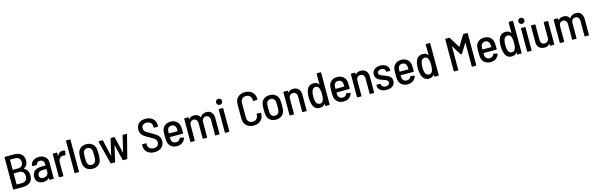

<svg xmlns="http://www.w3.org/2000/svg" viewBox="94 -2341 12264 3972"><g transform="rotate(-15 6226.0 -354.5)"><path d="M283 0H75Q65 0 65 -10V-690Q65 -700 75 -700H272Q369 -700 424 -652.5Q479 -605 479 -514Q479 -407 391 -365Q386 -362 391 -360Q437 -336 461.5 -294Q486 -252 486 -192Q487 -100 431 -50Q375 0 283 0ZM161 -613V-402Q161 -398 165 -398H273Q325 -398 354.5 -426.5Q384 -455 384 -505Q384 -557 354.5 -587Q325 -617 273 -617H165Q161 -617 161 -613ZM390 -202Q390 -257 360 -289.5Q330 -322 278 -322H165Q161 -322 161 -318V-88Q161 -84 165 -84H279Q331 -84 360.5 -115.5Q390 -147 390 -202Z M936 -349V-10Q936 0 926 0H850Q840 0 840 -10V-40Q840 -42 838.5 -42.5Q837 -43 835 -41Q790 8 709 8Q644 8 598 -27.5Q552 -63 552 -142Q552 -224 605.5 -266.5Q659 -309 751 -309H836Q840 -309 840 -313V-341Q840 -384 817 -409Q794 -434 752 -434Q719 -434 697.5 -417.5Q676 -401 671 -373Q670 -364 660 -364L578 -369Q574 -369 571 -371.5Q568 -374 569 -378Q575 -440 625.5 -478.5Q676 -517 752 -517Q835 -517 885.5 -470.5Q936 -424 936 -349ZM840 -166V-230Q840 -234 836 -234H758Q709 -234 679.5 -212Q650 -190 650 -148Q650 -111 672 -92.5Q694 -74 730 -74Q774 -74 807 -99Q840 -124 840 -166Z M1306 -502Q1313 -499 1311 -490L1296 -414Q1295 -405 1284 -408Q1269 -413 1251 -413Q1238 -413 1232 -412Q1193 -409 1167.5 -376.5Q1142 -344 1142 -299V-10Q1142 0 1132 0H1056Q1046 0 1046 -10V-499Q1046 -509 1056 -509H1132Q1142 -509 1142 -499V-437Q1142 -434 1143.5 -433.5Q1145 -433 1146 -436Q1182 -514 1255 -514Q1285 -514 1306 -502Z M1391 -700H1467Q1477 -700 1477 -690V-10Q1477 0 1467 0H1391Q1381 0 1381 -10V-690Q1381 -700 1391 -700Z M1580 -143Q1573 -186 1573 -255Q1573 -324 1580 -366Q1590 -435 1640.5 -476Q1691 -517 1769 -517Q1845 -517 1895 -476Q1945 -435 1956 -367Q1963 -322 1963 -255Q1963 -188 1956 -143Q1945 -73 1895.5 -32.5Q1846 8 1768 8Q1690 8 1640.5 -32.5Q1591 -73 1580 -143ZM1862 -159Q1867 -193 1867 -255Q1867 -315 1863 -350Q1857 -388 1831 -411Q1805 -434 1768 -434Q1730 -434 1705 -411.5Q1680 -389 1674 -350Q1669 -307 1669 -255Q1669 -202 1674 -159Q1679 -121 1704.5 -98Q1730 -75 1768 -75Q1805 -75 1830.5 -98Q1856 -121 1862 -159Z M2027 -502Q2027 -509 2036 -509H2111Q2120 -509 2122 -500L2201 -153Q2202 -150 2203 -150Q2204 -150 2205 -153L2285 -500Q2287 -509 2296 -509H2364Q2373 -509 2375 -500L2457 -152Q2458 -149 2459 -149Q2460 -149 2461 -152L2542 -500Q2544 -509 2553 -509L2628 -508Q2633 -508 2635.5 -505Q2638 -502 2636 -497L2511 -9Q2510 0 2500 0H2423Q2414 0 2412 -9L2331 -342Q2330 -345 2329 -345Q2328 -345 2327 -342L2250 -9Q2248 0 2239 0H2163Q2154 0 2152 -9L2028 -498Z M2881 -179V-206Q2881 -216 2891 -216H2965Q2975 -216 2975 -206V-184Q2975 -135 3008.5 -105Q3042 -75 3098 -75Q3150 -75 3179.5 -102.5Q3209 -130 3209 -175Q3209 -205 3194 -227Q3179 -249 3150.5 -268Q3122 -287 3067 -316Q3006 -348 2970 -373Q2934 -398 2910 -436Q2886 -474 2886 -528Q2886 -612 2940.5 -660Q2995 -708 3086 -708Q3150 -708 3198 -684Q3246 -660 3272.5 -616.5Q3299 -573 3299 -516V-493Q3299 -483 3289 -483H3214Q3204 -483 3204 -493V-514Q3204 -563 3172 -594Q3140 -625 3084 -625Q3035 -625 3007.5 -600Q2980 -575 2980 -529Q2980 -499 2994 -478Q3008 -457 3035.5 -439Q3063 -421 3118 -392Q3187 -353 3223 -328Q3259 -303 3281.5 -267Q3304 -231 3304 -180Q3304 -94 3247 -43Q3190 8 3094 8Q2997 8 2939 -43.5Q2881 -95 2881 -179Z M3668 -137Q3671 -146 3680 -144L3748 -129Q3758 -126 3755 -117Q3736 -58 3689 -25Q3642 8 3574 8Q3497 8 3448.5 -31Q3400 -70 3387 -138Q3380 -178 3380 -250V-282Q3380 -330 3384 -362Q3393 -432 3443.5 -474.5Q3494 -517 3570 -517Q3653 -517 3703.5 -470Q3754 -423 3760 -346Q3763 -312 3763 -221Q3763 -211 3753 -211H3480Q3476 -211 3476 -207Q3476 -186 3478 -158Q3483 -121 3509 -98Q3535 -75 3575 -75Q3609 -75 3632.5 -91.5Q3656 -108 3668 -137ZM3478 -351Q3476 -315 3476 -292Q3476 -288 3480 -288H3663Q3667 -288 3667 -292Q3665 -332 3663 -350Q3658 -387 3633.5 -410.5Q3609 -434 3571 -434Q3532 -434 3507.5 -411.5Q3483 -389 3478 -351Z M4487 -346V-10Q4487 0 4477 0H4402Q4392 0 4392 -10V-332Q4392 -379 4369 -406Q4346 -433 4308 -433Q4269 -433 4245 -406.5Q4221 -380 4221 -334V-10Q4221 0 4211 0H4136Q4126 0 4126 -10V-332Q4126 -379 4103.5 -406Q4081 -433 4043 -433Q4004 -433 3980.5 -406.5Q3957 -380 3957 -334V-10Q3957 0 3947 0H3872Q3862 0 3862 -10V-499Q3862 -509 3872 -509H3947Q3957 -509 3957 -499V-469Q3957 -467 3958.5 -466Q3960 -465 3962 -467Q4003 -516 4075 -516Q4164 -516 4200 -444Q4203 -440 4206 -445Q4228 -482 4263.5 -499Q4299 -516 4340 -516Q4410 -516 4448.5 -471Q4487 -426 4487 -346Z M4586 -653Q4586 -682 4604 -699.5Q4622 -717 4650 -717Q4678 -717 4696 -699Q4714 -681 4714 -653Q4714 -625 4696 -607Q4678 -589 4650 -589Q4622 -589 4604 -607Q4586 -625 4586 -653ZM4611 -509H4687Q4697 -509 4697 -499V-10Q4697 0 4687 0H4611Q4601 0 4601 -10V-499Q4601 -509 4611 -509Z M5005 -197V-504Q5005 -597 5063 -652.5Q5121 -708 5217 -708Q5313 -708 5371 -653Q5429 -598 5429 -507V-499Q5429 -494 5426 -491Q5423 -488 5419 -488L5343 -484Q5333 -484 5333 -494V-509Q5333 -561 5301 -593Q5269 -625 5217 -625Q5165 -625 5133 -593Q5101 -561 5101 -509V-191Q5101 -139 5133 -107Q5165 -75 5217 -75Q5269 -75 5301 -107Q5333 -139 5333 -191V-205Q5333 -215 5343 -215L5419 -211Q5429 -211 5429 -201V-194Q5429 -134 5402.5 -88Q5376 -42 5328 -17Q5280 8 5217 8Q5121 8 5063 -48Q5005 -104 5005 -197Z M5506 -143Q5499 -186 5499 -255Q5499 -324 5506 -366Q5516 -435 5566.5 -476Q5617 -517 5695 -517Q5771 -517 5821 -476Q5871 -435 5882 -367Q5889 -322 5889 -255Q5889 -188 5882 -143Q5871 -73 5821.5 -32.5Q5772 8 5694 8Q5616 8 5566.5 -32.5Q5517 -73 5506 -143ZM5788 -159Q5793 -193 5793 -255Q5793 -315 5789 -350Q5783 -388 5757 -411Q5731 -434 5694 -434Q5656 -434 5631 -411.5Q5606 -389 5600 -350Q5595 -307 5595 -255Q5595 -202 5600 -159Q5605 -121 5630.5 -98Q5656 -75 5694 -75Q5731 -75 5756.5 -98Q5782 -121 5788 -159Z M6353 -347V-10Q6353 0 6343 0H6267Q6257 0 6257 -10V-333Q6257 -379 6233.5 -406Q6210 -433 6170 -433Q6136 -433 6112.5 -413Q6089 -393 6082 -358V-354V-10Q6082 0 6072 0H5996Q5986 0 5986 -10V-499Q5986 -509 5996 -509H6072Q6082 -509 6082 -499V-470Q6082 -468 6083.5 -467Q6085 -466 6087 -468Q6125 -516 6199 -516Q6272 -516 6312.5 -471Q6353 -426 6353 -347Z M6759 -700H6835Q6845 -700 6845 -690V-10Q6845 0 6835 0H6759Q6749 0 6749 -10V-43Q6749 -45 6747 -46Q6745 -47 6744 -45Q6706 8 6631 8Q6569 8 6531 -28Q6493 -64 6476 -139Q6463 -190 6463 -253Q6463 -317 6473 -367Q6503 -517 6636 -517Q6675 -517 6701 -504Q6727 -491 6744 -465Q6746 -463 6747.5 -463Q6749 -463 6749 -466V-690Q6749 -700 6759 -700ZM6748 -255Q6748 -330 6734 -369Q6725 -401 6706.5 -417.5Q6688 -434 6658 -434Q6599 -434 6576 -371Q6560 -326 6560 -255Q6560 -187 6573 -144Q6594 -75 6657 -75Q6715 -75 6735 -142Q6748 -182 6748 -255Z M7237 -137Q7240 -146 7249 -144L7317 -129Q7327 -126 7324 -117Q7305 -58 7258 -25Q7211 8 7143 8Q7066 8 7017.5 -31Q6969 -70 6956 -138Q6949 -178 6949 -250V-282Q6949 -330 6953 -362Q6962 -432 7012.5 -474.5Q7063 -517 7139 -517Q7222 -517 7272.5 -470Q7323 -423 7329 -346Q7332 -312 7332 -221Q7332 -211 7322 -211H7049Q7045 -211 7045 -207Q7045 -186 7047 -158Q7052 -121 7078 -98Q7104 -75 7144 -75Q7178 -75 7201.5 -91.5Q7225 -108 7237 -137ZM7047 -351Q7045 -315 7045 -292Q7045 -288 7049 -288H7232Q7236 -288 7236 -292Q7234 -332 7232 -350Q7227 -387 7202.5 -410.5Q7178 -434 7140 -434Q7101 -434 7076.5 -411.5Q7052 -389 7047 -351Z M7798 -347V-10Q7798 0 7788 0H7712Q7702 0 7702 -10V-333Q7702 -379 7678.5 -406Q7655 -433 7615 -433Q7581 -433 7557.5 -413Q7534 -393 7527 -358V-354V-10Q7527 0 7517 0H7441Q7431 0 7431 -10V-499Q7431 -509 7441 -509H7517Q7527 -509 7527 -499V-470Q7527 -468 7528.5 -467Q7530 -466 7532 -468Q7570 -516 7644 -516Q7717 -516 7757.5 -471Q7798 -426 7798 -347Z M7883 -130V-140Q7883 -150 7893 -150H7965Q7975 -150 7975 -140V-134Q7975 -106 8000.5 -86.5Q8026 -67 8065 -67Q8103 -67 8126 -86Q8149 -105 8149 -133Q8149 -154 8135.5 -168.5Q8122 -183 8103 -191.5Q8084 -200 8046 -213Q7999 -228 7966 -244.5Q7933 -261 7910 -291.5Q7887 -322 7887 -369Q7887 -436 7935 -475Q7983 -514 8062 -514Q8142 -514 8190.5 -474Q8239 -434 8239 -369V-367Q8239 -357 8229 -357H8159Q8149 -357 8149 -367V-371Q8149 -400 8125 -419Q8101 -438 8062 -438Q8025 -438 8002 -420Q7979 -402 7979 -374Q7979 -353 7992 -339.5Q8005 -326 8024.5 -317.5Q8044 -309 8083 -295Q8132 -278 8164.5 -262Q8197 -246 8221 -216Q8245 -186 8245 -139Q8245 -72 8196 -33Q8147 6 8065 6Q7983 6 7933 -32Q7883 -70 7883 -130Z M8610 -137Q8613 -146 8622 -144L8690 -129Q8700 -126 8697 -117Q8678 -58 8631 -25Q8584 8 8516 8Q8439 8 8390.5 -31Q8342 -70 8329 -138Q8322 -178 8322 -250V-282Q8322 -330 8326 -362Q8335 -432 8385.5 -474.5Q8436 -517 8512 -517Q8595 -517 8645.5 -470Q8696 -423 8702 -346Q8705 -312 8705 -221Q8705 -211 8695 -211H8422Q8418 -211 8418 -207Q8418 -186 8420 -158Q8425 -121 8451 -98Q8477 -75 8517 -75Q8551 -75 8574.5 -91.5Q8598 -108 8610 -137ZM8420 -351Q8418 -315 8418 -292Q8418 -288 8422 -288H8605Q8609 -288 8609 -292Q8607 -332 8605 -350Q8600 -387 8575.5 -410.5Q8551 -434 8513 -434Q8474 -434 8449.5 -411.5Q8425 -389 8420 -351Z M9096 -700H9172Q9182 -700 9182 -690V-10Q9182 0 9172 0H9096Q9086 0 9086 -10V-43Q9086 -45 9084 -46Q9082 -47 9081 -45Q9043 8 8968 8Q8906 8 8868 -28Q8830 -64 8813 -139Q8800 -190 8800 -253Q8800 -317 8810 -367Q8840 -517 8973 -517Q9012 -517 9038 -504Q9064 -491 9081 -465Q9083 -463 9084.5 -463Q9086 -463 9086 -466V-690Q9086 -700 9096 -700ZM9085 -255Q9085 -330 9071 -369Q9062 -401 9043.5 -417.5Q9025 -434 8995 -434Q8936 -434 8913 -371Q8897 -326 8897 -255Q8897 -187 8910 -144Q8931 -75 8994 -75Q9052 -75 9072 -142Q9085 -182 9085 -255Z M9899 -700H9975Q9985 -700 9985 -690V-10Q9985 0 9975 0H9899Q9889 0 9889 -10V-513Q9889 -516 9887 -516.5Q9885 -517 9884 -514L9765 -318Q9760 -311 9753 -311H9737Q9730 -311 9725 -318L9605 -514Q9604 -517 9602 -516.5Q9600 -516 9600 -513V-10Q9600 0 9590 0H9514Q9504 0 9504 -10V-690Q9504 -700 9514 -700H9590Q9597 -700 9602 -693L9742 -467Q9743 -466 9745 -466Q9747 -466 9748 -467L9887 -693Q9892 -700 9899 -700Z M10385 -137Q10388 -146 10397 -144L10465 -129Q10475 -126 10472 -117Q10453 -58 10406 -25Q10359 8 10291 8Q10214 8 10165.5 -31Q10117 -70 10104 -138Q10097 -178 10097 -250V-282Q10097 -330 10101 -362Q10110 -432 10160.5 -474.5Q10211 -517 10287 -517Q10370 -517 10420.5 -470Q10471 -423 10477 -346Q10480 -312 10480 -221Q10480 -211 10470 -211H10197Q10193 -211 10193 -207Q10193 -186 10195 -158Q10200 -121 10226 -98Q10252 -75 10292 -75Q10326 -75 10349.5 -91.5Q10373 -108 10385 -137ZM10195 -351Q10193 -315 10193 -292Q10193 -288 10197 -288H10380Q10384 -288 10384 -292Q10382 -332 10380 -350Q10375 -387 10350.5 -410.5Q10326 -434 10288 -434Q10249 -434 10224.5 -411.5Q10200 -389 10195 -351Z M10871 -700H10947Q10957 -700 10957 -690V-10Q10957 0 10947 0H10871Q10861 0 10861 -10V-43Q10861 -45 10859 -46Q10857 -47 10856 -45Q10818 8 10743 8Q10681 8 10643 -28Q10605 -64 10588 -139Q10575 -190 10575 -253Q10575 -317 10585 -367Q10615 -517 10748 -517Q10787 -517 10813 -504Q10839 -491 10856 -465Q10858 -463 10859.5 -463Q10861 -463 10861 -466V-690Q10861 -700 10871 -700ZM10860 -255Q10860 -330 10846 -369Q10837 -401 10818.5 -417.5Q10800 -434 10770 -434Q10711 -434 10688 -371Q10672 -326 10672 -255Q10672 -187 10685 -144Q10706 -75 10769 -75Q10827 -75 10847 -142Q10860 -182 10860 -255Z M11060 -653Q11060 -682 11078 -699.5Q11096 -717 11124 -717Q11152 -717 11170 -699Q11188 -681 11188 -653Q11188 -625 11170 -607Q11152 -589 11124 -589Q11096 -589 11078 -607Q11060 -625 11060 -653ZM11085 -509H11161Q11171 -509 11171 -499V-10Q11171 0 11161 0H11085Q11075 0 11075 -10V-499Q11075 -509 11085 -509Z M11571 -509H11646Q11656 -509 11656 -499V-10Q11656 0 11646 0H11571Q11561 0 11561 -10V-42Q11561 -44 11559.5 -45Q11558 -46 11556 -44Q11521 7 11446 7Q11378 7 11333 -33Q11288 -73 11288 -149V-499Q11288 -509 11298 -509H11374Q11384 -509 11384 -499V-175Q11384 -128 11406.5 -102Q11429 -76 11470 -76Q11512 -76 11536.5 -103.5Q11561 -131 11561 -178V-499Q11561 -509 11571 -509Z M12399 -346V-10Q12399 0 12389 0H12314Q12304 0 12304 -10V-332Q12304 -379 12281 -406Q12258 -433 12220 -433Q12181 -433 12157 -406.5Q12133 -380 12133 -334V-10Q12133 0 12123 0H12048Q12038 0 12038 -10V-332Q12038 -379 12015.5 -406Q11993 -433 11955 -433Q11916 -433 11892.5 -406.5Q11869 -380 11869 -334V-10Q11869 0 11859 0H11784Q11774 0 11774 -10V-499Q11774 -509 11784 -509H11859Q11869 -509 11869 -499V-469Q11869 -467 11870.5 -466Q11872 -465 11874 -467Q11915 -516 11987 -516Q12076 -516 12112 -444Q12115 -440 12118 -445Q12140 -482 12175.5 -499Q12211 -516 12252 -516Q12322 -516 12360.5 -471Q12399 -426 12399 -346Z"/></g></svg>

Font: Barlow Semi Condensed Medium
Style: Regular
Weight: 500
Width: 4
Designer: Jeremy Tribby
Foundry: Tribby Type
Version: Version 1.422; ttfautohint (v1.8)